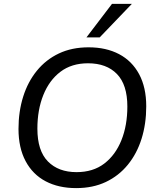

<svg xmlns="http://www.w3.org/2000/svg" viewBox="-20 -957 811 986"><path d="M371 9Q281 9 214.5 -26Q148 -61 111.5 -129.5Q75 -198 75 -295Q75 -384 99 -460.5Q123 -537 169.5 -594Q216 -651 282.5 -682.5Q349 -714 435 -714Q525 -714 591.5 -679Q658 -644 694.5 -576Q731 -508 731 -411Q731 -321 707 -244.5Q683 -168 636.5 -111Q590 -54 523.5 -22.5Q457 9 371 9ZM373 -73Q458 -73 515.5 -117Q573 -161 603.5 -237Q634 -313 634 -410Q634 -522 580.5 -577Q527 -632 432 -632Q348 -632 290.5 -588.5Q233 -545 202.5 -469Q172 -393 172 -296Q172 -183 226 -128Q280 -73 373 -73ZM424 -765 555 -937H657L492 -765Z"/></svg>

Font: Nunito Sans 12pt Medium
Style: Italic
Weight: 500
Italic angle: -9°
Designer: Vernon Adams
Foundry: Vernon Adams
Version: Version 3.101;gftools[0.9.27]